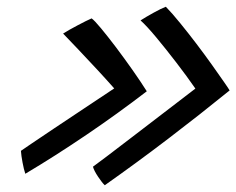

<svg xmlns="http://www.w3.org/2000/svg" viewBox="-20 -615 700 569"><path d="M396.5 -554.5Q412 -564.5 435 -577.2Q458 -590 471.5 -595Q490.5 -575.5 514.2 -546.2Q538 -517 562.5 -484.8Q587 -452.5 608 -423Q629 -393.5 643.2 -373Q657.5 -352.5 660.5 -347Q570.5 -274 478 -203.5Q385.5 -133 290.5 -66Q282.5 -73.5 270.5 -91.5Q258.5 -109.5 255.5 -121Q264 -127 295.5 -150.8Q327 -174.5 371.5 -208.8Q416 -243 465.5 -280.8Q515 -318.5 559 -352.5Q534.5 -388 503 -429Q471.5 -470 442.8 -504.5Q414 -539 396.5 -554.5ZM167 -515.5Q183.5 -526 210.5 -540.2Q237.5 -554.5 251.5 -560.5Q260 -554.5 279.5 -531Q299 -507.5 323.8 -474.8Q348.5 -442 372.8 -407.5Q397 -373 415 -344.5Q328.5 -278 236.2 -215.5Q144 -153 55 -100Q50.5 -113.5 46.8 -133.5Q43 -153.5 42 -168Q45.5 -170.5 72.8 -189Q100 -207.5 141.5 -235.2Q183 -263 229.8 -294Q276.5 -325 318.5 -353Q296 -378.5 267 -409.8Q238 -441 211 -469.5Q184 -498 167 -515.5Z"/></svg>

Font: Grandstander
Style: Italic
Weight: 400
Italic angle: -15°
Designer: Tyler Finck
Foundry: Etcetera Type Co
Version: Version 1.200; ttfautohint (v1.8.3)